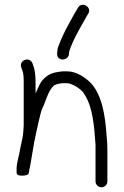

<svg xmlns="http://www.w3.org/2000/svg" viewBox="-20 -756 523 810"><path d="M271 -527V-533C271.7 -536.3 272.3 -539.3 273 -542C290.5 -594.4 321 -643 346 -688L352 -698C370.1 -725.1 326.3 -751.2 310 -725L304 -715C299.3 -707.7 295 -700.3 291 -693C271.3 -656.9 247.6 -616.3 232.5 -576C227.4 -562.3 222 -554.5 222 -539L221 -532C217.8 -496.6 265.5 -496.9 271 -527ZM408 34C421.7 34 433 23.1 433 9V-118C433 -140.3 432.5 -158.9 430 -180C424 -270.7 410.3 -353.5 364 -405C342.1 -426.9 305 -455 263 -455H247C240.3 -455 232.3 -454 223 -452C189.9 -447.9 170.5 -432.2 154 -411C144.2 -396.3 138.6 -379.2 130 -362V-407C130 -432.9 128.1 -459.2 121 -477L117 -489C104.6 -519.9 57.9 -501.3 70 -471L74 -459C79.8 -447.3 80 -423 80 -406V-228C80 -215.9 78.1 -199.2 77 -188C74.8 -166 68 -147.7 65 -127C61.3 -100.8 50 -70.2 50 -43V-28C50 -18.7 58.3 -14.3 75 -15C91.7 -15.7 100.3 -19 101 -25C112.9 -78.7 120.2 -144.2 133 -198C137 -214 150.4 -280.2 157 -295C172.8 -326.6 181.6 -369.6 205 -393C212.4 -400.4 232.9 -405 247 -405H263C277.8 -405 305.8 -390.2 314 -382C323.8 -375 331.9 -367.1 338 -355C371 -303.2 377.3 -226 383 -146V9C383 23.1 394.3 34 408 34Z"/></svg>

Font: HoneyBee
Style: Book
Weight: 300
Foundry: Cannot Into Space Fonts
Version: Version 0.89